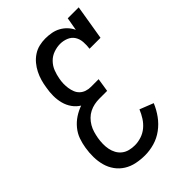

<svg xmlns="http://www.w3.org/2000/svg" viewBox="-221 -838 941 941"><g transform="rotate(-45 250.0 -367.5)"><path d="M214 8Q184 8 155 2Q126 -4 102 -19Q78 -34 61.5 -57Q45 -80 37.5 -107.5Q30 -135 29.5 -165Q29 -195 34 -225Q38 -251 47 -276.5Q56 -302 74 -324Q92 -346 115.5 -361.5Q139 -377 165 -386Q144 -399 129.5 -419.5Q115 -440 108.5 -465Q102 -490 102 -516.5Q102 -543 107 -570Q110 -591 116 -612Q122 -633 132 -653Q142 -673 156.5 -690.5Q171 -708 190 -720.5Q209 -733 230.5 -738Q252 -743 273 -743Q295 -743 316 -739Q337 -735 355 -725Q373 -715 387 -700Q401 -685 409 -667L421 -735H497L467 -554H391Q394 -576 392.5 -598.5Q391 -621 380 -638.5Q369 -656 348.5 -664.5Q328 -673 306 -673Q284 -673 261 -665Q238 -657 221 -639.5Q204 -622 195.5 -600Q187 -578 183 -555Q180 -540 179.5 -523.5Q179 -507 181.5 -491.5Q184 -476 189.5 -462Q195 -448 206 -437.5Q217 -427 232 -422Q247 -417 263 -417H317L306 -347H251Q234 -347 217 -343.5Q200 -340 184 -332Q168 -324 155 -311Q142 -298 133 -282.5Q124 -267 119 -250Q114 -233 111 -216Q108 -198 107.5 -179Q107 -160 110.5 -142Q114 -124 122.5 -108.5Q131 -93 145 -82Q159 -71 177 -66.5Q195 -62 214 -62Q236 -62 259 -69.5Q282 -77 300.5 -92.5Q319 -108 332 -128.5Q345 -149 354 -171L425 -143Q412 -111 391 -82Q370 -53 341.5 -32Q313 -11 280 -1.5Q247 8 214 8Z"/></g></svg>

Font: Iosevka Slab
Style: Italic
Weight: 400
Italic angle: -9°
Monospace: yes
Designer: Belleve Invis
Foundry: Belleve Invis
Version: Version 11.1.0; ttfautohint (v1.8.3)